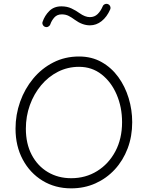

<svg xmlns="http://www.w3.org/2000/svg" viewBox="-20 -987 785 1026"><path d="M360.4 19.5Q274.4 19.5 207.3 -21.5Q140.1 -62.5 101.6 -134.5Q63 -206.5 63 -299.3Q63 -374 87.6 -443.4Q112.3 -512.7 157.5 -567.1Q202.6 -621.6 264.9 -653.3Q327.1 -685.1 402.3 -685.1Q470.2 -685.1 522.9 -655.3Q575.7 -625.5 612.1 -575.4Q648.4 -525.4 667.5 -462.6Q686.5 -399.9 686.5 -334Q686.5 -258.3 662.1 -193.8Q637.7 -129.4 593.5 -81.5Q549.3 -33.7 490 -7.1Q430.7 19.5 360.4 19.5ZM360.4 -34.7Q437.5 -34.7 499 -72.8Q560.5 -110.8 596.4 -178.2Q632.3 -245.6 632.3 -334Q632.3 -414.1 603.5 -481.4Q574.7 -548.8 522.9 -589.4Q471.2 -629.9 402.3 -629.9Q341.8 -629.9 289.8 -603.5Q237.8 -577.1 199.5 -531Q161.1 -484.9 139.6 -425.3Q118.2 -365.7 118.2 -299.3Q118.2 -219.2 149.4 -159.7Q180.7 -100.1 235.6 -67.4Q290.5 -34.7 360.4 -34.7ZM221.7 -843.3Q213.4 -845.7 209 -854Q204.6 -862.3 207.5 -870.1Q218.8 -903.8 243.7 -928.5Q268.6 -953.1 308.1 -953.1Q338.4 -953.1 362.1 -941.9Q385.7 -930.7 405.3 -916.5Q434.6 -895.5 460.4 -895.5Q484.9 -895.5 501.5 -911.6Q518.1 -927.7 528.8 -953.1Q532.2 -961.4 540.8 -964.8Q549.3 -968.3 557.1 -964.8Q565.4 -961.4 568.8 -953.1Q572.3 -944.8 568.8 -936.5Q551.3 -896.5 522.9 -874Q494.6 -851.6 460.4 -851.6Q419.9 -851.6 378.9 -881.8Q363.3 -893.6 347.2 -901.9Q331.1 -910.2 310.1 -910.2Q285.2 -910.2 270.5 -893.8Q255.9 -877.4 249 -857.4Q246.1 -849.1 238 -844.7Q230 -840.3 221.7 -843.3Z"/></svg>

Font: Mikhak Light
Style: Regular
Weight: 300
Designer: Amin Abedi
Version: Version 3.3